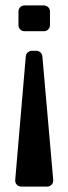

<svg xmlns="http://www.w3.org/2000/svg" viewBox="-20 -484 251 707"><path d="M114 -297H97C86 -297 76 -288 75 -277L36 179C35 192 45 203 58 203H154C167 203 177 192 176 179L136 -277C135 -288 125 -297 114 -297ZM142 -464H70C58 -464 48 -454 48 -442V-391C48 -379 58 -369 70 -369H142C154 -369 164 -379 164 -391V-442C164 -454 154 -464 142 -464Z"/></svg>

Font: DIN Rundschrift
Style: Breit
Weight: 400
Width: 7
Version: Version 1.027